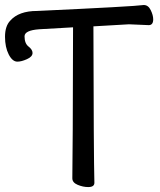

<svg xmlns="http://www.w3.org/2000/svg" viewBox="-48 -736 645 773"><path d="M307.1 17.1Q286.1 17.1 264.6 8.1Q243.2 -1 243.2 -18.1Q245.1 -106.9 246.1 -626L109.9 -618.2Q50.8 -613.8 50.8 -589.8Q50.8 -561 66.9 -548.6Q83 -536.1 83 -522.9Q83 -507.8 60.5 -497.8Q38.1 -487.8 22 -487.8Q2 -487.8 -12.9 -516.8Q-27.8 -545.9 -27.8 -587.9Q-27.8 -630.9 -6.8 -652.8Q27.8 -691.9 101.1 -691.9Q491.2 -710 530.8 -715.8Q548.8 -715.8 558.8 -695.3Q568.8 -674.8 568.8 -658.2Q568.8 -634.8 550.8 -634.8L471.2 -638.2L328.1 -629.9Q329.1 -106 332 0Q332 17.1 307.1 17.1Z"/></svg>

Font: LXGW WenKai Screen
Style: Regular
Weight: 400
Designer: LXGW / Fontworks Inc.
Foundry: LXGW / Fontworks Inc.
Version: Version 1.510;January 18,2025